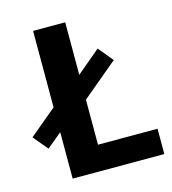

<svg xmlns="http://www.w3.org/2000/svg" viewBox="-144 -710 709 791"><g transform="rotate(-15 210.5 -315.0)"><path d="M69 -630H206V-406L307 -491L359 -428L206 -300V-108H460V0H69V-198L5 -145L-47 -207L69 -304Z"/></g></svg>

Font: Mukta Vaani
Style: Bold
Weight: 700
Designer: Noopur Datye, Girish Dalvi, Yashodeep Gholap, Pallavi Karambelkar
Foundry: Ek Type
Version: Version 2.538;PS 1.000;hotconv 16.6.51;makeotf.lib2.5.65220;